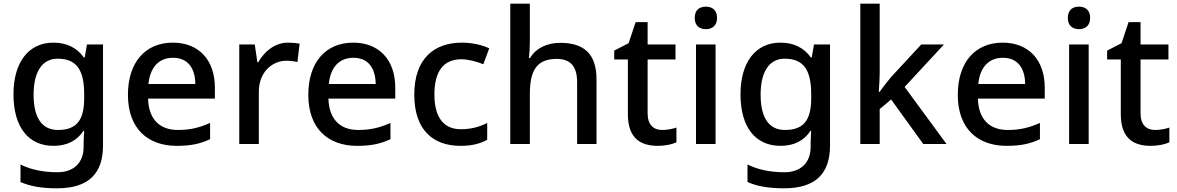

<svg xmlns="http://www.w3.org/2000/svg" viewBox="-20 -780 6378 1040"><path d="M269 -549C135 -549 53 -443 53 -269C53 -91 134 10 270 10C343 10 397 -18 432 -71H436C435 -56 433 -20 433 -4V15C433 101 380 153 291 153C212 153 145 138 91 111V206C145 230 209 240 289 240C459 240 538 161 538 8V-539H451L439 -469H434C396 -522 341 -549 269 -549ZM292 -462C393 -462 436 -404 436 -269V-248C436 -128 394 -76 294 -76C207 -76 162 -142 162 -267C162 -392 209 -462 292 -462Z M916 -549C770 -549 673 -446 673 -266C673 -83 781 10 937 10C1014 10 1064 -1 1118 -26V-114C1061 -89 1012 -76 944 -76C842 -76 785 -137 782 -246H1144V-305C1144 -455 1057 -549 916 -549ZM917 -467C999 -467 1037 -409 1038 -325H784C793 -415 840 -467 917 -467Z M1541 -549C1468 -549 1412 -501 1379 -443H1374L1360 -539H1276V0H1382V-283C1382 -390 1455 -451 1531 -451C1553 -451 1574 -448 1591 -444L1603 -543C1586 -547 1561 -549 1541 -549Z M1893 -549C1747 -549 1650 -446 1650 -266C1650 -83 1758 10 1914 10C1991 10 2041 -1 2095 -26V-114C2038 -89 1989 -76 1921 -76C1819 -76 1762 -137 1759 -246H2121V-305C2121 -455 2034 -549 1893 -549ZM1894 -467C1976 -467 2014 -409 2015 -325H1761C1770 -415 1817 -467 1894 -467Z M2474 10C2538 10 2581 -2 2619 -23V-114C2580 -94 2534 -80 2476 -80C2383 -80 2333 -145 2333 -268C2333 -394 2382 -459 2480 -459C2518 -459 2563 -446 2598 -432L2630 -518C2594 -536 2538 -549 2482 -549C2334 -549 2224 -465 2224 -267C2224 -75 2327 10 2474 10Z M2850 -558V-760H2744V0H2850V-271C2850 -393 2884 -461 2995 -461C3071 -461 3106 -419 3106 -336V0H3211V-351C3211 -489 3142 -548 3015 -548C2947 -548 2885 -522 2851 -466H2845C2848 -489 2850 -522 2850 -558Z M3566 -76C3520 -76 3488 -105 3488 -165V-458H3639V-539H3488V-660H3423L3385 -546L3307 -506V-458H3381V-161C3381 -27 3454 10 3543 10C3582 10 3621 2 3644 -9V-89C3625 -82 3594 -76 3566 -76Z M3804 -744C3770 -744 3743 -727 3743 -683C3743 -640 3770 -622 3804 -622C3836 -622 3864 -640 3864 -683C3864 -727 3836 -744 3804 -744ZM3856 -539H3750V0H3856Z M4207 -549C4073 -549 3991 -443 3991 -269C3991 -91 4072 10 4208 10C4281 10 4335 -18 4370 -71H4374C4373 -56 4371 -20 4371 -4V15C4371 101 4318 153 4229 153C4150 153 4083 138 4029 111V206C4083 230 4147 240 4227 240C4397 240 4476 161 4476 8V-539H4389L4377 -469H4372C4334 -522 4279 -549 4207 -549ZM4230 -462C4331 -462 4374 -404 4374 -269V-248C4374 -128 4332 -76 4232 -76C4145 -76 4100 -142 4100 -267C4100 -392 4147 -462 4230 -462Z M4745 -381V-760H4640V0H4745V-189L4807 -241L4981 0H5107L4880 -309L5093 -539H4970L4807 -363C4789 -342 4757 -300 4744 -282H4740C4742 -311 4745 -355 4745 -381Z M5411 -549C5265 -549 5168 -446 5168 -266C5168 -83 5276 10 5432 10C5509 10 5559 -1 5613 -26V-114C5556 -89 5507 -76 5439 -76C5337 -76 5280 -137 5277 -246H5639V-305C5639 -455 5552 -549 5411 -549ZM5412 -467C5494 -467 5532 -409 5533 -325H5279C5288 -415 5335 -467 5412 -467Z M5825 -744C5791 -744 5764 -727 5764 -683C5764 -640 5791 -622 5825 -622C5857 -622 5885 -640 5885 -683C5885 -727 5857 -744 5825 -744ZM5877 -539H5771V0H5877Z M6236 -76C6190 -76 6158 -105 6158 -165V-458H6309V-539H6158V-660H6093L6055 -546L5977 -506V-458H6051V-161C6051 -27 6124 10 6213 10C6252 10 6291 2 6314 -9V-89C6295 -82 6264 -76 6236 -76Z"/></svg>

Font: Noto Sans Canadian Aboriginal Medium
Style: Regular
Weight: 500
Designer: Monotype Design Team, Typotheque's Kevin King
Foundry: Monotype Imaging Inc.
Version: Version 2.004